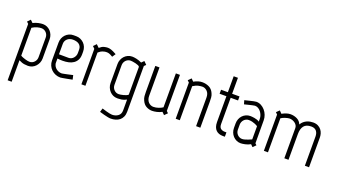

<svg xmlns="http://www.w3.org/2000/svg" viewBox="-75 -1345 3943 2249"><g transform="rotate(20 1896.0 -220.5)"><path d="M116 -76Q128 -68 144 -62Q160 -56 176 -51Q192 -46 206.5 -43.5Q221 -41 230 -41Q265 -41 289 -66.5Q313 -92 313 -128V-373Q313 -391 306.5 -406.5Q300 -422 289 -433.5Q278 -445 263 -452Q248 -459 231 -459Q222 -459 208 -457.5Q194 -456 178.5 -451.5Q163 -447 147 -440Q131 -433 116 -423ZM115 -18V250H65V-453L43 -474L78 -510L109 -480Q143 -497 175 -503.5Q207 -510 230 -510Q258 -510 282 -499Q306 -488 324 -469Q342 -450 352.5 -424Q363 -398 363 -369V-131Q363 -102 352.5 -76.5Q342 -51 324 -31.5Q306 -12 282 -1Q258 10 230 10Q213 10 184 6.5Q155 3 115 -18Z M644 -241H646Q664 -241 679 -248.5Q694 -256 705 -268.5Q716 -281 722.5 -297Q729 -313 729 -331V-373Q729 -397 720 -413.5Q711 -430 696.5 -440Q682 -450 662.5 -454.5Q643 -459 622 -459Q603 -459 585.5 -453Q568 -447 555 -436Q542 -425 534 -409Q526 -393 526 -373V-242ZM474 -368Q474 -398 484.5 -424Q495 -450 513.5 -469Q532 -488 556.5 -499Q581 -510 610 -510H644Q672 -510 697 -499Q722 -488 741 -469Q760 -450 770.5 -424Q781 -398 781 -368V-335Q781 -293 766 -264.5Q751 -236 725 -218Q699 -200 664.5 -192.5Q630 -185 591 -185Q575 -185 559 -186Q543 -187 526 -189V-129Q533 -89 563.5 -65.5Q594 -42 633 -42Q637 -42 658.5 -46.5Q680 -51 704 -56Q732 -62 766 -70L778 -17Q741 -9 711 -4Q685 1 661.5 5Q638 9 633 9Q601 9 572 -2.5Q543 -14 521 -35Q499 -56 486.5 -84.5Q474 -113 474 -147Z M1149 -470 1121 -428Q1104 -438 1093 -443.5Q1082 -449 1072.5 -452Q1063 -455 1054.5 -455.5Q1046 -456 1036 -456Q1021 -456 995 -447.5Q969 -439 943 -415V-1H893V-443L867 -469L902 -505L937 -471Q966 -497 992.5 -503.5Q1019 -510 1038 -510Q1058 -510 1082 -502Q1106 -494 1149 -470Z M1456 -423Q1453 -432 1438 -438.5Q1423 -445 1404.5 -449.5Q1386 -454 1368 -456.5Q1350 -459 1341 -459Q1324 -459 1309 -452Q1294 -445 1283 -433.5Q1272 -422 1265.5 -406.5Q1259 -391 1259 -373V-129Q1259 -93 1283 -67.5Q1307 -42 1342 -42Q1351 -42 1366.5 -44.5Q1382 -47 1399.5 -51.5Q1417 -56 1432.5 -62.5Q1448 -69 1456 -77ZM1507 117Q1507 154 1494.5 181Q1482 208 1461 225Q1440 242 1411.5 250.5Q1383 259 1351 259Q1336 259 1312 254Q1288 249 1265 243Q1238 236 1209 227L1223 180Q1250 189 1276 196Q1297 202 1318.5 206.5Q1340 211 1351 211Q1394 211 1425.5 188Q1457 165 1457 118V-16Q1422 2 1396 5.5Q1370 9 1353 9H1342Q1314 9 1290 -2Q1266 -13 1248 -32.5Q1230 -52 1219.5 -77.5Q1209 -103 1209 -132V-369Q1209 -398 1219.5 -424Q1230 -450 1248 -469Q1266 -488 1290 -499Q1314 -510 1342 -510Q1365 -510 1395.5 -503.5Q1426 -497 1463 -480L1493 -510L1529 -474L1507 -453Z M1649 -74Q1637 -99 1635 -124.5Q1633 -150 1633 -177V-500H1685V-146Q1685 -120 1692.5 -100.5Q1700 -81 1712.5 -68Q1725 -55 1741 -48Q1757 -41 1774 -41Q1806 -41 1838.5 -52.5Q1871 -64 1889 -77V-500H1940V-50L1962 -29L1926 7L1896 -23Q1867 -7 1834 0.5Q1801 8 1775 8Q1739 8 1704 -10.5Q1669 -29 1649 -74Z M2360 -427Q2372 -402 2374 -376.5Q2376 -351 2376 -324V0H2323V-355Q2323 -406 2296 -433Q2269 -460 2235 -460Q2216 -460 2186.5 -454Q2157 -448 2120 -424V0H2069V-451L2047 -472L2083 -508L2113 -478Q2168 -509 2217 -509Q2262 -509 2301 -490.5Q2340 -472 2360 -427Z M2537 -130V-451H2452V-501H2537V-700H2590V-501H2682V-451H2590V-125Q2590 -84 2610.5 -68.5Q2631 -53 2660 -53H2682V1H2655Q2630 1 2608.5 -6.5Q2587 -14 2571 -29.5Q2555 -45 2546 -70Q2537 -95 2537 -130Z M2994 -243Q2994 -244 2985 -249.5Q2976 -255 2960.5 -261.5Q2945 -268 2924 -273.5Q2903 -279 2880 -279Q2863 -279 2847.5 -272Q2832 -265 2821 -253Q2810 -241 2803.5 -225.5Q2797 -210 2797 -192V-129Q2797 -111 2803.5 -95.5Q2810 -80 2821 -68.5Q2832 -57 2847 -50Q2862 -43 2879 -43Q2894 -43 2913.5 -48.5Q2933 -54 2951 -61Q2972 -69 2994 -79ZM3045 -49 3064 -31 3028 5 3001 -22Q2969 -4 2934.5 3Q2900 10 2880 10Q2852 10 2827.5 -1.5Q2803 -13 2785 -32.5Q2767 -52 2757 -78Q2747 -104 2747 -133V-189Q2747 -218 2757 -243.5Q2767 -269 2785 -288Q2803 -307 2827.5 -318Q2852 -329 2880 -329Q2887 -329 2901.5 -328Q2916 -327 2932.5 -324Q2949 -321 2966 -315.5Q2983 -310 2995 -301V-335Q2995 -358 2986.5 -380.5Q2978 -403 2964 -421Q2950 -439 2931 -450Q2912 -461 2890 -461Q2882 -461 2861.5 -456Q2841 -451 2819 -446Q2793 -440 2763 -432L2749 -479Q2782 -487 2810 -494Q2834 -500 2857 -505Q2880 -510 2890 -510Q2922 -510 2950 -495Q2978 -480 2999 -455.5Q3020 -431 3032 -399.5Q3044 -368 3044 -335Z M3423 -376Q3423 -394 3414.5 -409Q3406 -424 3391.5 -435Q3377 -446 3359 -452.5Q3341 -459 3323 -459Q3314 -459 3299.5 -456Q3285 -453 3270 -448Q3255 -443 3241.5 -437Q3228 -431 3219 -424V0H3168V-452L3146 -474L3182 -509L3212 -478Q3238 -492 3264.5 -501Q3291 -510 3316 -510Q3361 -510 3399 -491Q3437 -472 3452 -432Q3466 -456 3484 -471Q3502 -486 3521.5 -494.5Q3541 -503 3560.5 -506.5Q3580 -510 3598 -510Q3634 -510 3659.5 -497Q3685 -484 3701 -463.5Q3717 -443 3724 -418.5Q3731 -394 3731 -370V0H3679V-363Q3679 -382 3674.5 -399Q3670 -416 3660.5 -429Q3651 -442 3634.5 -450Q3618 -458 3594 -458Q3531 -458 3503 -422.5Q3475 -387 3475 -323V0H3423Z"/></g></svg>

Font: Marvel
Style: Regular
Weight: 400
Designer: Carolina Trebol
Foundry: Carolina Trebol
Version: Version 1.001